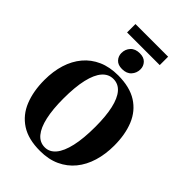

<svg xmlns="http://www.w3.org/2000/svg" viewBox="-314 -1216 1351 1351"><g transform="rotate(45 362.0 -540.5)"><path d="M357 12Q240 12.5 166.5 -35.2Q93 -83 59 -168Q25 -253 25 -363.5Q25 -449.5 47.2 -520.8Q69.5 -592 113.2 -644.2Q157 -696.5 221.2 -725Q285.5 -753.5 370 -753.5Q486 -753 558.8 -706.8Q631.5 -660.5 665.5 -577.5Q699.5 -494.5 699.5 -384Q699.5 -298.5 677.5 -226Q655.5 -153.5 612 -100.2Q568.5 -47 504.5 -17.5Q440.5 12 357 12ZM362 -29.5Q409 -29.5 442.5 -69.5Q476 -109.5 494 -188.5Q512 -267.5 512 -384Q512 -489 495.5 -562.2Q479 -635.5 446 -673.8Q413 -712 363.5 -712Q315.5 -712 281.8 -673.5Q248 -635 230 -557.8Q212 -480.5 212 -364Q212 -259 228.8 -184Q245.5 -109 278.8 -69.2Q312 -29.5 362 -29.5ZM356 -803.5Q316 -803.5 295 -826.2Q274 -849 274 -880.5Q274 -918 298.2 -944.5Q322.5 -971 367.5 -971H368.5Q408.5 -971 429.5 -948.2Q450.5 -925.5 450.5 -894.5Q450.5 -857 426.2 -830.2Q402 -803.5 357 -803.5ZM525 -1094.5V-1011H200V-1094.5Z"/></g></svg>

Font: Merriweather 96pt ExtraBold
Style: Regular
Weight: 800
Version: Version 2.100